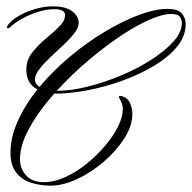

<svg xmlns="http://www.w3.org/2000/svg" viewBox="-20 -585 605 605"><path d="M508 -557Q540 -557 552.5 -543Q565 -529 565 -509Q565 -471 538 -438Q511 -405 466 -378Q421 -351 367.5 -331.5Q314 -312 260.5 -301.5Q207 -291 163 -290Q113 -291 88 -309.5Q63 -328 63 -366Q63 -396 81.5 -419.5Q100 -443 124 -463Q148 -483 166.5 -501Q185 -519 185 -538Q185 -546 177.5 -551Q170 -556 151 -556Q126 -556 98 -547Q70 -538 47.5 -525Q25 -512 14 -501Q7 -494 3 -496.5Q-1 -499 7 -509Q28 -533 68.5 -549Q109 -565 146 -565Q188 -565 208 -549Q228 -533 228 -513Q228 -498 214 -480Q200 -462 179.5 -443Q159 -424 138.5 -404.5Q118 -385 104 -367Q90 -349 90 -335Q90 -317 111.5 -308Q133 -299 164 -299Q203 -299 254 -311.5Q305 -324 357.5 -345.5Q410 -367 454 -395Q498 -423 525.5 -453Q553 -483 553 -513Q553 -522 547 -531.5Q541 -541 519 -541Q490 -541 443.5 -519.5Q397 -498 343.5 -460.5Q290 -423 237 -376Q184 -329 140 -277.5Q96 -226 69.5 -176Q43 -126 43 -83Q43 -53 62.5 -32Q82 -11 118 -11Q151 -11 186 -27Q221 -43 253 -69Q285 -95 311 -125.5Q337 -156 352 -186.5Q367 -217 367 -241Q367 -252 363 -261.5Q359 -271 357 -274Q352 -282 357.5 -282.5Q363 -283 367 -281Q383 -276 390 -259.5Q397 -243 397 -226Q397 -188 371.5 -148.5Q346 -109 306.5 -75Q267 -41 222.5 -20.5Q178 0 139 0Q106 0 77 -9.5Q48 -19 30.5 -42Q13 -65 13 -103Q13 -155 38.5 -209Q64 -263 106.5 -313.5Q149 -364 202 -408Q255 -452 311 -485.5Q367 -519 418 -538Q469 -557 508 -557Z"/></svg>

Font: Kapakana
Style: Regular
Weight: 400
Designer: Kousuke Nagai
Version: Version 1.002